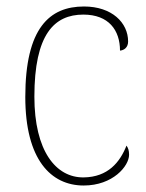

<svg xmlns="http://www.w3.org/2000/svg" viewBox="-20 -562 451 592"><path d="M238 10C328 10 378 -50 378 -85C378 -98 375 -106 370 -113C350 -62 313 -16 238 -15C152 -14 86 -97 86 -264C86 -456 147 -517 237 -517C315 -517 350 -469 350 -406C363 -407 375 -416 375 -434C375 -492 325 -542 239 -542C133 -542 58 -476 58 -263C58 -70 137 10 238 10Z"/></svg>

Font: Noto Serif Devanagari SemiCondensed Thin
Style: Regular
Weight: 100
Width: 4
Designer: Universal Thirst, Indian Type Foundry and the Monotype Design Team
Foundry: Monotype Imaging Inc.
Version: Version 2.004